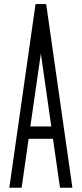

<svg xmlns="http://www.w3.org/2000/svg" viewBox="-20 -907 398 936"><path d="M333 8.3H272.5L238.3 -230.5H119.6L85.4 8.3H25.4L153.3 -887.2H205.1ZM230 -290.5 179.2 -646 127.9 -290.5Z"/></svg>

Font: Ignotum
Style: Regular
Weight: 400
Designer: GGBot
Version: 0.10